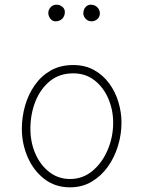

<svg xmlns="http://www.w3.org/2000/svg" viewBox="-20 -781 606 811"><path d="M289.1 -506.3Q339.4 -506.3 377.4 -485.1Q415.5 -463.9 441.4 -428.5Q467.3 -393.1 480.2 -349.9Q493.2 -306.6 493.2 -262.7Q493.2 -213.9 478.5 -165.3Q463.9 -116.7 435.8 -77.1Q407.7 -37.6 367.4 -13.7Q327.1 10.3 275.9 10.3Q212.9 10.3 167.2 -25.1Q121.6 -60.5 96.9 -117.2Q72.3 -173.8 72.3 -237.3Q72.3 -286.6 85.9 -334.5Q99.6 -382.3 126.7 -421.1Q153.8 -460 194.3 -483.2Q234.9 -506.3 289.1 -506.3ZM289.1 -471.2Q231 -471.2 190.7 -438.2Q150.4 -405.3 129.4 -352.1Q108.4 -298.8 108.4 -237.3Q108.4 -179.7 129.6 -131.3Q150.9 -83 188.7 -54Q226.6 -24.9 275.9 -24.9Q329.6 -24.9 370.6 -59.1Q411.6 -93.3 434.8 -147.7Q458 -202.1 458 -262.7Q458 -316.4 437.7 -364Q417.5 -411.6 379.6 -441.4Q341.8 -471.2 289.1 -471.2ZM401.9 -724.6Q401.9 -709.5 391.1 -700.2Q380.4 -690.9 366.7 -690.9Q351.6 -690.9 341.8 -701.7Q332 -712.4 332 -724.1Q332 -740.7 341.3 -751Q350.6 -761.2 363.3 -761.2Q380.4 -761.2 391.1 -750.2Q401.9 -739.3 401.9 -724.6ZM253.9 -730.5Q253.9 -712.9 242.9 -701.9Q231.9 -690.9 214.4 -690.9Q201.7 -690.9 192.9 -701.9Q184.1 -712.9 184.1 -726.1Q184.1 -740.2 194.1 -750.7Q204.1 -761.2 218.8 -761.2Q232.4 -761.2 243.2 -752.4Q253.9 -743.7 253.9 -730.5Z"/></svg>

Font: Mikhak-DS1-FD ExtraLight
Style: Regular
Weight: 200
Designer: Amin Abedi
Version: Version 3.2